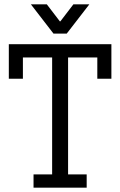

<svg xmlns="http://www.w3.org/2000/svg" viewBox="-20 -872 559 892"><path d="M135.8 -61.7H222.2V-604.9H86.4V-506.2H21V-666.7H497.5V-506.2H432.1V-604.9H296.3V-61.7H382.7V0H135.8ZM260.5 -772.8 321 -851.9H395.1L290.1 -716H228.4L123.5 -851.9H197.5L258 -772.8Z"/></svg>

Font: Slabo 27px
Style: Regular
Weight: 400
Version: Version 1.02 Build 003a